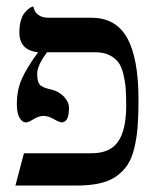

<svg xmlns="http://www.w3.org/2000/svg" viewBox="-20 -575 503 595"><path d="M371.1 -248Q371.1 -279.8 369.4 -301.8Q367.7 -323.7 362.1 -346.4Q356.4 -369.1 346.2 -382.6Q335.9 -396 318.1 -404.5Q300.3 -413.1 274.9 -413.1H126Q95.2 -372.6 95.2 -346.2Q95.2 -322.8 102.8 -313.2Q110.4 -303.7 137.2 -297.9Q162.6 -292 178.2 -275.4Q193.8 -258.8 193.8 -240.2Q193.8 -195.8 170.9 -195.8Q164.6 -195.8 147 -205.8Q129.4 -215.8 115.2 -215.8Q100.1 -215.8 84.2 -205.8Q68.4 -195.8 61 -195.8Q48.3 -195.8 40.3 -210.4Q32.2 -225.1 32.2 -252Q32.2 -296.9 48.1 -331.8Q64 -366.7 98.1 -413.1Q40 -418.9 40 -475.1Q40 -495.1 44.4 -510.5Q48.8 -525.9 55.2 -533.9Q61.5 -542 67.9 -547.1Q74.2 -552.2 78.6 -553.7L83 -555.2Q90.3 -520 130.9 -520H263.2Q339.4 -520 374.3 -457Q409.2 -394 409.2 -265.1Q409.2 -216.8 406.5 -182.4Q403.8 -147.9 396.2 -116.2Q388.7 -84.5 375.2 -64.2Q361.8 -43.9 340.6 -28.8Q319.3 -13.7 288.8 -6.8Q258.3 0 216.8 0H27.8L54.2 -100.1H264.2Q321.3 -100.1 346.2 -136.5Q371.1 -172.9 371.1 -248Z"/></svg>

Font: Common Serif
Style: Regular
Weight: 400
Designer: Philipp H. Poll, Khaled Hosny
Foundry: Stefan Peev, Context Ltd.
Version: Version 1.026